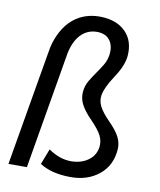

<svg xmlns="http://www.w3.org/2000/svg" viewBox="-86 -827 753 906"><g transform="rotate(10 291.0 -374.0)"><path d="M103 0H14.6L107.4 -542.5Q116.2 -607.9 145 -658.2Q173.8 -708.5 219.2 -734.4Q264.6 -760.3 323.7 -759.3Q401.4 -757.3 443.8 -713.9Q486.3 -670.4 480 -598.1Q475.6 -551.8 436 -492.2Q396.5 -432.6 390.6 -395.5Q386.2 -368.7 399.4 -342.3Q412.6 -315.9 448.2 -279.8Q483.9 -243.7 498 -216.1Q512.2 -188.5 510.7 -159.2Q505.9 -79.1 449.2 -33.4Q392.6 12.2 308.1 10.3Q221.2 9.3 165.5 -26.4L194.3 -101.1Q246.1 -64.5 301.3 -63.5Q350.6 -63.5 384.5 -87.6Q418.5 -111.8 423.8 -153.8Q427.2 -181.6 413.8 -207.8Q400.4 -233.9 364.5 -270.5Q328.6 -307.1 313.7 -336.2Q298.8 -365.2 301.8 -396Q304.2 -424.8 317.9 -448.5Q331.5 -472.2 347.4 -494.4Q363.3 -516.6 377.2 -539.8Q391.1 -563 395 -591.3Q399.9 -631.3 381.3 -657.7Q362.8 -684.1 323.2 -686Q272 -687.5 238.8 -650.6Q205.6 -613.8 195.3 -543Z"/></g></svg>

Font: Roboto
Style: Italic
Weight: 400
Italic angle: -12°
Designer: Google
Version: Version 2.134; 2016; ttfautohint (v1.6)